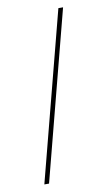

<svg xmlns="http://www.w3.org/2000/svg" viewBox="-80 -723 429 765"><g transform="rotate(-10 134.0 -341.0)"><path d="M36 0 213 -682H232L55 0Z"/></g></svg>

Font: Montagu Slab 144pt Thin
Style: Regular
Weight: 250
Version: Version 1.000